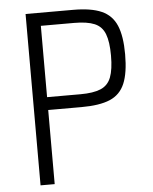

<svg xmlns="http://www.w3.org/2000/svg" viewBox="-55 -846 711 893"><g transform="rotate(-5 300.0 -400.0)"><path d="M98 0V-800H320Q404 -800 452.5 -778.5Q501 -757 522 -707.5Q543 -658 543 -573Q543 -486 522 -436.5Q501 -387 452.5 -366.5Q404 -346 320 -346H126V-406H320Q380 -406 414.5 -420.5Q449 -435 463 -471.5Q477 -508 477 -573Q477 -637 463 -673.5Q449 -710 414.5 -724.5Q380 -739 320 -739H113L164 -790V0Z"/></g></svg>

Font: Victor Mono Light
Style: Regular
Weight: 300
Monospace: yes
Designer: Rune Bjørnerås
Version: Version 1.561;gftools[0.9.30]